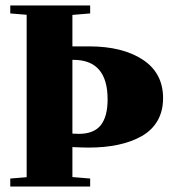

<svg xmlns="http://www.w3.org/2000/svg" viewBox="-20 -683 644 703"><path d="M17.6 0V-29.3L77.6 -34.2V-628.9L17.6 -633.8V-663.1H310.1V-633.8L245.1 -628.4V-513.2H306.2Q428.7 -513.2 502.9 -464.4Q577.1 -415.5 577.1 -323.7Q577.1 -276.4 556.9 -241.2Q536.6 -206.1 499.3 -184.8Q461.9 -163.6 413.1 -153.1Q364.3 -142.6 303.7 -142.6Q284.7 -142.6 245.1 -144.5V-34.7L310.1 -29.3V0ZM245.1 -463.9V-193.8Q256.3 -192.9 268.6 -192.9Q323.7 -192.9 348.9 -224.6Q374 -256.3 374 -319.3Q374 -463.9 248.5 -463.9Z"/></svg>

Font: Elstob Grade
Style: Regular
Weight: 400
Designer: Peter S. Baker
Version: Version 1.015